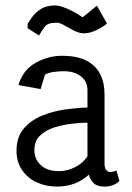

<svg xmlns="http://www.w3.org/2000/svg" viewBox="-20 -685 488 709"><path d="M190 4Q150 4 116 -11.5Q82 -27 61.5 -57Q41 -87 41 -128Q41 -179 67.5 -210Q94 -241 135.5 -258Q177 -275 222 -281Q267 -287 303 -288V-352Q303 -384 279 -403Q255 -422 215 -422Q200 -422 179.5 -419.5Q159 -417 146 -409L130 -356L48 -371Q65 -427 111.5 -453Q158 -479 209 -479Q264 -479 298.5 -461.5Q333 -444 349.5 -412Q366 -380 366 -337V-79Q366 -68 371 -59Q376 -50 389 -50Q394 -50 400 -52Q406 -54 410 -55L421 -17Q411 -6 396 -1Q381 4 366 4Q339 4 326 -8.5Q313 -21 308 -40Q286 -19 256 -7.5Q226 4 190 4ZM197 -53Q228 -53 257 -67.5Q286 -82 303 -108V-232Q278 -232 244.5 -228Q211 -224 179.5 -214Q148 -204 127.5 -184Q107 -164 107 -131Q107 -97 131 -75Q155 -53 197 -53ZM124 -554 82 -581V-597Q87 -605 98 -621Q109 -637 130 -651Q151 -665 184 -665Q194 -665 209.5 -660Q225 -655 244.5 -645.5Q264 -636 285 -621L338 -664L375 -598Q360 -585 335.5 -573.5Q311 -562 291 -562Q276 -562 262 -568Q248 -574 235.5 -581.5Q223 -589 211 -595Q199 -601 188 -601Q156 -601 145.5 -586.5Q135 -572 124 -554Z"/></svg>

Font: Kreon Light Light
Style: Regular
Weight: 300
Version: Version 2.002